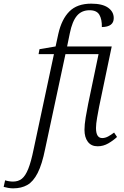

<svg xmlns="http://www.w3.org/2000/svg" viewBox="-152 -790 677 1050"><path d="M-80 240Q-93 240 -107.5 237.5Q-122 235 -132 232L-124 196Q-116 199 -103.5 201Q-91 203 -81 203Q-52 203 -32.5 187.5Q-13 172 2.5 133.5Q18 95 32 26L143 -494H59L64 -521L152 -536L167 -605Q185 -685 227.5 -727.5Q270 -770 347 -770Q408 -770 439 -748Q470 -726 470 -691Q470 -643 405 -642Q406 -684 391.5 -709Q377 -734 338 -734Q294 -734 268.5 -703.5Q243 -673 230 -609L215 -536H459L390 -206Q385 -180 379 -146Q373 -112 373 -90Q373 -35 407 -35Q423 -35 439 -43.5Q455 -52 472 -65L488 -41Q468 -22 440.5 -6Q413 10 382 10Q347 10 328.5 -14.5Q310 -39 310 -80Q310 -108 316.5 -147.5Q323 -187 330 -221L387 -494H206L95 24Q78 109 54 156Q30 203 -2.5 221.5Q-35 240 -80 240Z"/></svg>

Font: Noto Serif SemiCondensed Light
Style: Italic
Weight: 300
Width: 4
Italic angle: -12°
Designer: Monotype Design Team
Foundry: Monotype Imaging Inc.
Version: Version 2.013; ttfautohint (v1.8.4.7-5d5b)